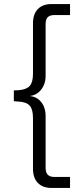

<svg xmlns="http://www.w3.org/2000/svg" viewBox="-20 -739 373 943"><path d="M232 184Q190 184 166 159.5Q142 135 142 89V-159Q142 -202 126 -220Q110 -238 72 -240L48 -242V-295L72 -296Q110 -299 126 -317Q142 -335 142 -377V-624Q142 -670 166 -694.5Q190 -719 232 -719H324V-665H246Q225 -665 214.5 -654.5Q204 -644 204 -620V-366Q204 -338 193 -316Q182 -294 163.5 -281Q145 -268 119 -267V-268Q145 -267 163.5 -255Q182 -243 193 -221Q204 -199 204 -170V85Q204 108 214.5 119Q225 130 246 130H324V184Z"/></svg>

Font: Nunitoga
Style: Light
Weight: 300
Designer: Vernon Adams
Foundry: Vernon Adams
Version: Version 1.0